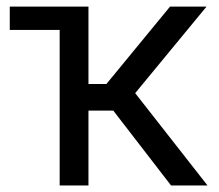

<svg xmlns="http://www.w3.org/2000/svg" viewBox="-20 -566 667 586"><path d="M9.8 -474.6V-545.9H250V-309.6H304.7L499 -545.9H610.4L392.6 -281.7L613.3 0H502L325.7 -228.5H250V0H162.1V-474.6Z"/></svg>

Font: Inter
Style: Regular
Weight: 400
Designer: Rasmus Andersson
Foundry: rsms
Version: Version 4.001;git-9221beed3